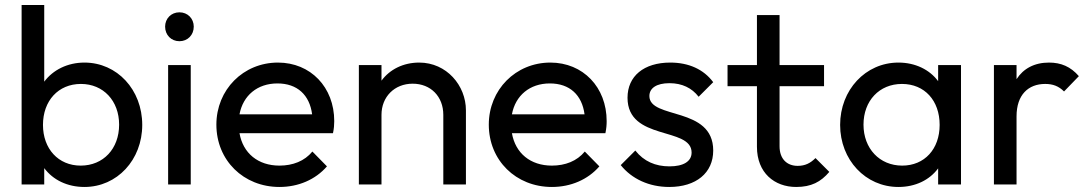

<svg xmlns="http://www.w3.org/2000/svg" viewBox="-20 -734 4328 764"><path d="M316 10C446 10 546 -98 546 -237C546 -377 446 -485 316 -485C249 -485 191 -456 156 -409V-714H66V0H156V-65C191 -18 248 10 316 10ZM151 -237C151 -333 212 -400 302 -400C391 -400 454 -333 454 -238C454 -142 391 -75 301 -75C212 -75 151 -142 151 -237Z M649 0H739V-475H649ZM637 -628C637 -595 661 -570 694 -570C727 -570 751 -595 751 -628C751 -660 727 -685 694 -685C661 -685 637 -660 637 -628Z M1092 10C1167 10 1235 -19 1281 -72L1223 -131C1192 -93 1145 -75 1092 -75C1007 -75 947 -124 933 -204H1305C1309 -223 1310 -238 1310 -252C1310 -387 1216 -485 1086 -485C948 -485 841 -377 841 -238C841 -96 949 10 1092 10ZM933 -279C947 -354 1004 -402 1084 -402C1163 -402 1212 -356 1222 -279Z M1744 -277V0H1834V-295C1834 -394 1757 -485 1648 -485C1585 -485 1531 -458 1498 -413V-475H1408V0H1498V-277C1498 -349 1550 -401 1622 -401C1694 -401 1744 -350 1744 -277Z M2176 10C2251 10 2319 -19 2365 -72L2307 -131C2276 -93 2229 -75 2176 -75C2091 -75 2031 -124 2017 -204H2389C2393 -223 2394 -238 2394 -252C2394 -387 2300 -485 2170 -485C2032 -485 1925 -377 1925 -238C1925 -96 2033 10 2176 10ZM2017 -279C2031 -354 2088 -402 2168 -402C2247 -402 2296 -356 2306 -279Z M2643 10C2750 10 2818 -46 2818 -135C2818 -312 2564 -258 2564 -352C2564 -383 2592 -403 2644 -403C2694 -403 2733 -384 2760 -349L2818 -407C2780 -458 2721 -485 2647 -485C2542 -485 2477 -431 2477 -345C2477 -172 2732 -231 2732 -127C2732 -92 2700 -72 2644 -72C2588 -72 2542 -92 2508 -135L2450 -77C2494 -22 2563 10 2643 10Z M3148 10C3208 10 3246 -10 3280 -50L3225 -105C3205 -85 3184 -74 3154 -74C3112 -74 3082 -101 3082 -152V-391H3259V-475H3082V-674H2992V-475H2875V-391H2992V-150C2992 -46 3062 10 3148 10Z M3555 10C3623 10 3679 -18 3713 -64V0H3804V-475H3713V-411C3679 -457 3622 -485 3555 -485C3424 -485 3323 -376 3323 -237C3323 -98 3424 10 3555 10ZM3416 -238C3416 -333 3479 -400 3569 -400C3659 -400 3719 -334 3719 -237C3719 -141 3659 -75 3570 -75C3480 -75 3416 -143 3416 -238Z M3935 0H4025V-271C4025 -357 4072 -400 4139 -400C4170 -400 4193 -391 4214 -370L4273 -431C4240 -469 4202 -485 4154 -485C4096 -485 4052 -461 4025 -419V-475H3935Z"/></svg>

Font: MV Cash
Style: Regular
Weight: 400
Designer: Rodrigo Fuenzalida
Foundry: fragTYPE
Version: Version 1.100;Glyphs 3.1.2 (3151)